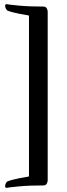

<svg xmlns="http://www.w3.org/2000/svg" viewBox="-20 -775 327 934"><path d="M193 -743Q122 -743 74.5 -747.5Q27 -752 10 -755Q9 -755 7 -753Q5 -751 5 -746Q5 -738 9 -732Q13 -726 15 -724Q27 -719 43 -715Q59 -711 74 -708Q89 -705 102 -703Q115 -701 121 -699V83Q115 85 102 87Q89 89 74 92Q59 95 43 99Q27 103 15 108Q13 109 9 115.5Q5 122 5 130Q5 135 7 137Q9 139 10 139Q27 136 74.5 131.5Q122 127 193 127Q204 126 208 117.5Q212 109 212 104V-720Q212 -725 208 -733.5Q204 -742 193 -743Z"/></svg>

Font: Vermiglione SemiBold
Style: Regular
Weight: 600
Version: Version 1.000